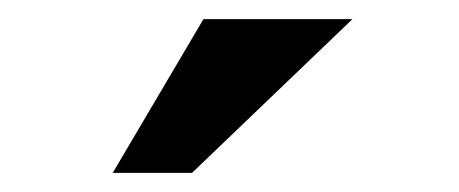

<svg xmlns="http://www.w3.org/2000/svg" viewBox="-20 -838 480 201"><path d="M98 -657H181L349 -818H193Z"/></svg>

Font: Geom Medium
Style: Bold
Weight: 500
Version: Version 1.102